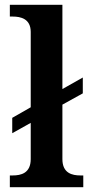

<svg xmlns="http://www.w3.org/2000/svg" viewBox="-20 -780 383 800"><path d="M21 0H327V-49H315C281 -49 240 -58 240 -117V-344L325 -391V-457L240 -409V-760H21V-711H33C66 -711 108 -702 108 -647V-333L31 -289V-225L108 -268V-117C108 -58 67 -49 33 -49H21Z"/></svg>

Font: Noto Serif Oriya SemiBold
Style: Regular
Weight: 600
Designer: David Williams
Foundry: Google LLC, David Williams
Version: Version 1.051